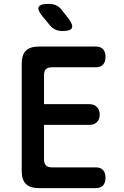

<svg xmlns="http://www.w3.org/2000/svg" viewBox="-20 -970 640 990"><path d="M207 -433H440Q465 -433 479.5 -418.5Q494 -404 494 -379Q494 -354 479.5 -340Q465 -326 440 -326H207V-147Q207 -127 217 -117Q227 -107 247 -107H473Q499 -107 511.5 -93Q524 -79 524 -53Q524 -28 511.5 -14Q499 0 473 0H180Q135 0 113.5 -21.5Q92 -43 92 -88V-642Q92 -687 113.5 -708.5Q135 -730 180 -730H473Q499 -730 511.5 -716Q524 -702 524 -677Q524 -651 511.5 -637Q499 -623 473 -623H247Q226 -623 216.5 -613Q207 -603 207 -583ZM303 -810Q283 -810 266.5 -817Q250 -824 237 -840L198 -887Q171 -920 180 -935Q189 -950 230 -950Q253 -950 269.5 -942.5Q286 -935 299 -918L334 -873Q358 -841 350.5 -825.5Q343 -810 303 -810Z"/></svg>

Font: Maple Mono SemiBold
Style: Regular
Weight: 600
Monospace: yes
Designer: subframe7536
Version: Version 7.000